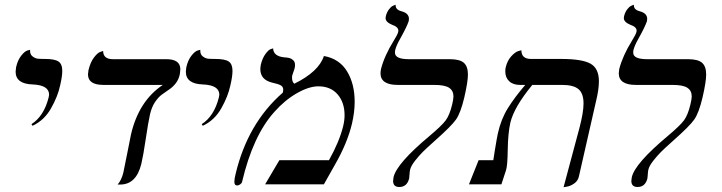

<svg xmlns="http://www.w3.org/2000/svg" viewBox="-20 -766 3002 798"><path d="M115.2 -243.2 110.8 -250Q162.6 -283.2 182.1 -360.8Q184.1 -368.7 184.1 -372.1Q184.1 -412.1 116.2 -415Q45.4 -417 44.9 -467.8Q44.9 -472.7 46.9 -486.8Q53.7 -516.6 68.4 -534.9Q83 -553.2 94.2 -556.2L105 -559.1V-554.2Q105 -539.1 116 -531Q127 -522.9 137.5 -522Q147.9 -521 167 -521Q207 -521 222.9 -510.5Q238.8 -500 238.8 -471.2Q238.8 -448.7 230 -411.1Q220.2 -365.2 192.1 -315.7Q164.1 -266.1 115.2 -243.2Z M603.5 -291Q595.7 -255.9 585.7 -188Q575.7 -120.1 567.4 -85Q546.4 1 479.5 1H468.8Q484.9 -17.1 492.7 -48.8Q499.5 -81.1 509.5 -132.1Q519.5 -183.1 524.4 -207Q556.6 -346.2 656.7 -413.1H409.7Q345.7 -413.1 345.7 -457Q345.7 -461.9 347.7 -474.1Q355.5 -507.3 370.6 -527.1Q385.7 -546.9 397 -550.3L408.7 -554.2Q408.7 -520 449.7 -520H671.4Q729.5 -520 729.5 -478Q729.5 -472.2 727.5 -458Q722.7 -435.1 710.2 -419.4Q697.8 -403.8 682.6 -393.8Q667.5 -383.8 652.6 -372.8Q637.7 -361.8 624 -341.3Q610.4 -320.8 603.5 -291Z M822.8 -243.2 818.4 -250Q870.1 -283.2 889.6 -360.8Q891.6 -368.7 891.6 -372.1Q891.6 -412.1 823.7 -415Q752.9 -417 752.4 -467.8Q752.4 -472.7 754.4 -486.8Q761.2 -516.6 775.9 -534.9Q790.5 -553.2 801.8 -556.2L812.5 -559.1V-554.2Q812.5 -539.1 823.5 -531Q834.5 -522.9 845 -522Q855.5 -521 874.5 -521Q914.6 -521 930.4 -510.5Q946.3 -500 946.3 -471.2Q946.3 -448.7 937.5 -411.1Q927.7 -365.2 899.7 -315.7Q871.6 -266.1 822.8 -243.2Z M1326.2 -533.2Q1390.1 -522 1422.1 -470Q1454.1 -418 1454.1 -342.8Q1454.1 -300.8 1442.9 -252Q1423.8 -171.9 1373 -83L1326.2 0H1082L1141.1 -100.1H1347.2Q1390.1 -176.3 1406.2 -241.2Q1412.1 -265.1 1412.1 -287.1Q1412.1 -340.3 1383.1 -373.8Q1354 -407.2 1303.2 -407.2Q1264.2 -407.2 1214.1 -378.7Q1164.1 -350.1 1121.1 -301.8Q1031.2 -202.6 985.8 -8.8Q984.9 -4.9 978.5 0Q972.2 4.9 965.8 4.9Q953.6 4.9 954.1 -11.2Q954.1 -22.5 959 -42Q1008.8 -252.9 1155.3 -380.9Q1157.2 -388.7 1157.2 -393.1Q1157.2 -405.3 1147.2 -411.1Q1137.2 -417 1109.9 -422.9Q1062 -435.1 1062 -479Q1062 -484.9 1064 -497.1Q1070.8 -524.9 1083.5 -542Q1096.2 -559.1 1105.5 -562L1115.2 -564.9Q1116.2 -532.7 1160.2 -527.8Q1174.3 -526.9 1182.6 -524.9Q1190.9 -522.9 1198.5 -515.9Q1206.1 -508.8 1206.1 -497.1Q1206.1 -489.3 1205.1 -484.9Q1203.1 -476.1 1199.7 -467.5Q1196.3 -459 1194.8 -453.1Q1193.8 -450.2 1193.8 -442.9Q1193.8 -425.8 1203.1 -418Q1305.2 -468.3 1326.2 -533.2Z M1622.6 -558.1Q1621.6 -554.2 1621.6 -546.9Q1621.6 -520 1679.7 -520H1849.6Q1890.6 -520 1907.7 -505.1Q1924.8 -490.2 1924.8 -456.1Q1924.8 -426.3 1909.7 -360.8Q1894.5 -296.9 1875.5 -269.5Q1856.4 -242.2 1788.6 -182.1Q1752.4 -149.9 1737.1 -134.5Q1721.7 -119.1 1705.1 -98.1Q1688.5 -77.1 1684.6 -61Q1682.6 -53.2 1682.1 -41.5Q1681.6 -29.8 1680.7 -24.9Q1671.9 11.2 1639.6 11.2Q1613.8 11.2 1613.8 -14.2Q1613.8 -18.1 1615.7 -29.8Q1628.9 -86.9 1765.6 -201.2Q1815.4 -243.2 1832 -265.1Q1848.6 -287.1 1859.4 -332Q1864.3 -352.1 1864.7 -365.2Q1864.7 -389.2 1846.7 -401.1Q1828.6 -413.1 1784.7 -413.1H1632.8Q1562 -413.1 1561.5 -460.9Q1561.5 -466.8 1563.5 -479Q1577.6 -534.2 1616.7 -597.2Q1632.8 -623 1634.8 -632.8Q1635.7 -634.8 1635.7 -638.2Q1635.7 -654.3 1609.4 -663.1Q1582.5 -674.3 1582.5 -690.9Q1582.5 -691.9 1583 -693.8Q1583.5 -695.8 1583.5 -698.2Q1585.4 -707 1589.1 -714.6Q1592.8 -722.2 1596.7 -727.1Q1600.6 -731.9 1604 -735.4Q1607.4 -738.8 1611.6 -741Q1615.7 -743.2 1618.2 -744.1Q1620.6 -745.1 1622.6 -745.6L1624.5 -746.1Q1622.6 -726.1 1648.4 -719.2Q1679.2 -711.4 1679.7 -688Q1679.7 -682.1 1678.7 -678.2Q1670.9 -654.3 1641.6 -602.1Q1627.4 -577.1 1622.6 -558.1Z M2322.3 12.2 2388.2 -233.9Q2405.3 -298.8 2405.3 -335.9Q2405.3 -377.9 2384.3 -395.5Q2363.3 -413.1 2316.4 -413.1H2192.4Q2116.2 -320.3 2101.1 -255.9Q2091.3 -211.9 2090.3 -144Q2089.4 -76.2 2083 -58.1L2064 0H1929.2L1969.2 -100.1H2030.3Q2032.2 -112.3 2036.6 -140.6Q2041 -168.9 2044.7 -188.5Q2048.3 -208 2049.3 -211.9Q2062.5 -271 2090.8 -316.4Q2119.1 -361.8 2163.1 -413.1H2141.1Q2112.3 -413.1 2096.2 -428.5Q2080.1 -443.8 2080.1 -469.2Q2080.1 -480.5 2082 -486.8Q2088.9 -514.6 2105 -532.2Q2121.1 -549.8 2134.3 -553.7L2147 -557.1Q2147 -521 2187 -521H2313Q2398.9 -521 2434.1 -501.5Q2469.2 -481.9 2469.2 -428.2Q2469.2 -393.6 2457 -344.2L2386.2 -33.2Q2382.3 -14.2 2366.2 -3.2Q2350.1 7.8 2335.9 9.8Z M2612.8 -558.1Q2611.8 -554.2 2611.8 -546.9Q2611.8 -520 2669.9 -520H2839.8Q2880.9 -520 2897.9 -505.1Q2915 -490.2 2915 -456.1Q2915 -426.3 2899.9 -360.8Q2884.8 -296.9 2865.7 -269.5Q2846.7 -242.2 2778.8 -182.1Q2742.7 -149.9 2727.3 -134.5Q2711.9 -119.1 2695.3 -98.1Q2678.7 -77.1 2674.8 -61Q2672.9 -53.2 2672.4 -41.5Q2671.9 -29.8 2670.9 -24.9Q2662.1 11.2 2629.9 11.2Q2604 11.2 2604 -14.2Q2604 -18.1 2606 -29.8Q2619.1 -86.9 2755.9 -201.2Q2805.7 -243.2 2822.3 -265.1Q2838.9 -287.1 2849.6 -332Q2854.5 -352.1 2855 -365.2Q2855 -389.2 2836.9 -401.1Q2818.8 -413.1 2774.9 -413.1H2623Q2552.2 -413.1 2551.8 -460.9Q2551.8 -466.8 2553.7 -479Q2567.9 -534.2 2606.9 -597.2Q2623 -623 2625 -632.8Q2626 -634.8 2626 -638.2Q2626 -654.3 2599.6 -663.1Q2572.8 -674.3 2572.8 -690.9Q2572.8 -691.9 2573.2 -693.8Q2573.7 -695.8 2573.7 -698.2Q2575.7 -707 2579.3 -714.6Q2583 -722.2 2586.9 -727.1Q2590.8 -731.9 2594.2 -735.4Q2597.7 -738.8 2601.8 -741Q2606 -743.2 2608.4 -744.1Q2610.8 -745.1 2612.8 -745.6L2614.7 -746.1Q2612.8 -726.1 2638.7 -719.2Q2669.4 -711.4 2669.9 -688Q2669.9 -682.1 2668.9 -678.2Q2661.1 -654.3 2631.8 -602.1Q2617.7 -577.1 2612.8 -558.1Z"/></svg>

Font: Linux Libertine
Style: Italic
Weight: 400
Italic angle: -12°
Designer: Philipp H. Poll
Foundry: Philipp H. Poll
Version: Version 5.1.6 ; ttfautohint (v0.9)